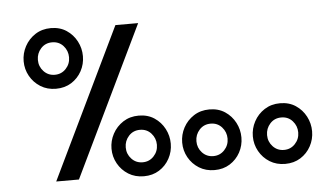

<svg xmlns="http://www.w3.org/2000/svg" viewBox="-50 -776 1518 869"><g transform="rotate(-5 709.5 -341.5)"><path d="M1283.2 -126Q1283.2 -95.9 1262.9 -74.2Q1242.7 -52.5 1212.4 -52.5Q1182.1 -52.5 1161.9 -74.2Q1141.6 -95.9 1141.6 -126Q1141.6 -156 1161.5 -178Q1181.4 -200 1212.4 -200Q1243.7 -200 1263.4 -177.9Q1283.2 -155.8 1283.2 -126ZM1346.2 -125.7Q1346.2 -161.6 1329.6 -193.2Q1313 -224.9 1283.1 -244.8Q1253.2 -264.6 1212.4 -264.6Q1172.1 -264.6 1141.5 -244.8Q1110.8 -224.9 1093.9 -193.2Q1076.9 -161.6 1076.9 -125.7Q1076.9 -89.4 1094.4 -58.1Q1111.8 -26.9 1142.3 -7.9Q1172.9 11 1212.4 11Q1252.2 11 1282.2 -7.9Q1312.3 -26.9 1329.2 -58.1Q1346.2 -89.4 1346.2 -125.7ZM962.2 -126Q962.2 -95.9 941.9 -74.2Q921.6 -52.5 891.4 -52.5Q861.1 -52.5 840.8 -74.2Q820.6 -95.9 820.6 -126Q820.6 -156 840.5 -178Q860.4 -200 891.4 -200Q922.6 -200 942.4 -177.9Q962.2 -155.8 962.2 -126ZM1025.1 -125.7Q1025.1 -161.6 1008.5 -193.2Q991.9 -224.9 962 -244.8Q932.1 -264.6 891.4 -264.6Q851.1 -264.6 820.4 -244.8Q789.8 -224.9 772.8 -193.2Q755.9 -161.6 755.9 -125.7Q755.9 -89.4 773.3 -58.1Q790.8 -26.9 821.3 -7.9Q851.8 11 891.4 11Q931.2 11 961.2 -7.9Q991.2 -26.9 1008.2 -58.1Q1025.1 -89.4 1025.1 -125.7ZM641.1 -126Q641.1 -95.9 620.8 -74.2Q600.6 -52.5 570.3 -52.5Q540 -52.5 519.8 -74.2Q499.5 -95.9 499.5 -126Q499.5 -156 519.4 -178Q539.3 -200 570.3 -200Q601.6 -200 621.3 -177.9Q641.1 -155.8 641.1 -126ZM704.1 -125.7Q704.1 -161.6 687.5 -193.2Q670.9 -224.9 641 -244.8Q611.1 -264.6 570.3 -264.6Q530 -264.6 499.4 -244.8Q468.8 -224.9 451.8 -193.2Q434.8 -161.6 434.8 -125.7Q434.8 -89.4 452.3 -58.1Q469.7 -26.9 500.2 -7.9Q530.8 11 570.3 11Q610.1 11 640.1 -7.9Q670.2 -26.9 687.1 -58.1Q704.1 -89.4 704.1 -125.7ZM279.5 -555.2Q279.5 -525.1 259.3 -503.4Q239 -481.7 208.7 -481.7Q178.5 -481.7 158.2 -503.4Q137.9 -525.1 137.9 -555.2Q137.9 -585.2 157.8 -607.2Q177.7 -629.2 208.7 -629.2Q240 -629.2 259.8 -607.1Q279.5 -585 279.5 -555.2ZM342.5 -554.9Q342.5 -590.8 325.9 -622.4Q309.3 -654.1 279.4 -674Q249.5 -693.8 208.7 -693.8Q168.5 -693.8 137.8 -674Q107.2 -654.1 90.2 -622.4Q73.2 -590.8 73.2 -554.9Q73.2 -518.6 90.7 -487.3Q108.2 -456.1 138.7 -437.1Q169.2 -418.2 208.7 -418.2Q248.5 -418.2 278.6 -437.1Q308.6 -456.1 325.6 -487.3Q342.5 -518.6 342.5 -554.9ZM501.2 -681.9 172.6 0H275.9L604.5 -681.9Z"/></g></svg>

Font: Estedad-FD-VF Thin
Style: Regular
Weight: 100
Designer: Amin Abedi
Version: Version 5.0